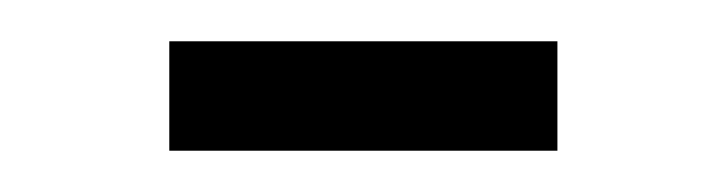

<svg xmlns="http://www.w3.org/2000/svg" viewBox="-20 -687 352 93"><path d="M62 -667H250V-614H62Z"/></svg>

Font: Lineal Light
Style: Regular
Weight: 300
Designer: Created by Frank Adebiaye with contributions from Anton Moglia & Ariel Martín Pérez
Created by Frank ADEBIAYE with FontF
Foundry: Velvetyne Type Foundry
Version: Version 2.000